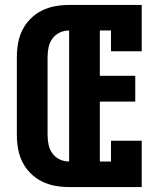

<svg xmlns="http://www.w3.org/2000/svg" viewBox="-20 -755 640 775"><path d="M259 0Q230 0 202.5 -5Q175 -10 149.5 -22.5Q124 -35 103.5 -55.5Q83 -76 70.5 -101Q58 -126 53 -154Q48 -182 48 -210V-525Q48 -553 53 -581Q58 -609 70.5 -634Q83 -659 103.5 -679.5Q124 -700 149.5 -712.5Q175 -725 202.5 -730Q230 -735 259 -735H552V-548H428V-632H383V-449H526V-345H383V-103H428V-187H552V0ZM259 -103V-632Q239 -632 221 -623.5Q203 -615 191.5 -599Q180 -583 176 -563.5Q172 -544 172 -525V-210Q172 -191 176 -171.5Q180 -152 191.5 -136Q203 -120 221 -111.5Q239 -103 259 -103Z"/></svg>

Font: Iosevka Curly Slab XBdEx
Style: Regular
Weight: 800
Width: 7
Monospace: yes
Designer: Belleve Invis
Foundry: Belleve Invis
Version: Version 11.0.0; ttfautohint (v1.8.3)